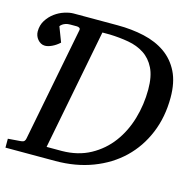

<svg xmlns="http://www.w3.org/2000/svg" viewBox="-100 -773 885 875"><g transform="rotate(15 343.0 -335.5)"><path d="M560.1 -423.8Q560.1 -486.3 541 -524.4Q522 -562.5 489.7 -583.5Q457.5 -604.5 415 -612.1Q372.6 -619.6 326.2 -621.1H291L180.2 -51.8H252.9Q328.6 -52.7 386.2 -84.2Q443.8 -115.7 482.4 -167.5Q521 -219.2 540.5 -285.9Q560.1 -352.5 560.1 -423.8ZM668 -415Q668 -322.8 636.2 -246.3Q604.5 -169.9 547.4 -115.2Q490.2 -60.5 410.6 -30.3Q331.1 0 234.9 0H0V-42L62 -46.9Q71.8 -47.9 76.2 -52.5Q80.6 -57.1 82 -65.9L187 -604Q188.5 -611.3 183.6 -614.7Q178.7 -618.2 170.9 -618.2H140.1Q127 -618.2 118.2 -615Q109.4 -611.8 104 -607.9Q97.7 -603.5 94.2 -598.1L121.1 -527.8Q104 -512.2 85.7 -503.7Q67.4 -495.1 53.2 -495.1Q42.5 -495.1 33.7 -500Q24.9 -504.9 18.6 -512.5Q12.2 -520 8.5 -529.8Q4.9 -539.6 4.9 -549.8Q4.9 -579.6 19.3 -602.3Q33.7 -625 54.7 -640.4Q75.7 -655.8 99.4 -663.3Q123 -670.9 142.1 -670.9H349.1Q417 -670.9 475.3 -657.7Q533.7 -644.5 576.7 -614.3Q619.6 -584 643.8 -535.2Q668 -486.3 668 -415Z"/></g></svg>

Font: Charis SIL Afr
Style: Italic
Weight: 400
Italic angle: -11°
Foundry: SIL International
Version: Version 5.000